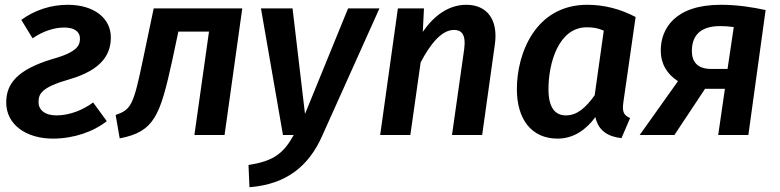

<svg xmlns="http://www.w3.org/2000/svg" viewBox="-20 -564 3259 802"><path d="M263 -544C193 -544 125 -522 69 -481L116 -404C159 -433 204 -449 249 -449C290 -449 314 -432 314 -403C314 -376 305 -347 201 -318C50 -273 6 -213 6 -136C6 -42 91 15 201 15C288 15 371 -14 426 -58L369 -136C326 -104 270 -82 216 -82C166 -82 141 -106 141 -137C141 -171 151 -199 271 -233C411 -274 443 -342 443 -408C443 -487 374 -544 263 -544Z M992 -529H622L578 -319C538 -127 529 -106 463 -84L480 14C626 -14 649 -82 700 -314L725 -432H853L792 0H918Z M1565 -529H1434L1254 -88L1202 -529H1070L1162 0H1207C1165 75 1125 109 1018 125L1022 218C1178 206 1271 128 1326 3Z M1928 -544C1854 -544 1793 -499 1746 -431L1751 -529H1642L1568 0H1694L1737 -303C1776 -378 1824 -439 1876 -439C1907 -439 1927 -422 1919 -359L1868 0H1994L2047 -378C2062 -482 2014 -544 1928 -544Z M2433 -544C2217 -544 2139 -341 2139 -192C2139 -67 2199 15 2309 15C2376 15 2428 -22 2467 -75C2479 -18 2520 7 2576 13L2612 -71C2582 -83 2579 -102 2584 -138L2635 -493C2570 -527 2503 -544 2433 -544ZM2431 -450C2460 -450 2479 -446 2502 -436L2464 -166C2428 -116 2392 -82 2344 -82C2300 -82 2271 -112 2271 -192C2271 -302 2314 -450 2431 -450Z M2991 -544C2798 -544 2740 -443 2740 -353C2740 -298 2766 -254 2812 -225L2652 0H2797L2925 -193H3008L2980 0H3106L3178 -522C3123 -534 3060 -544 2991 -544ZM2988 -455C3007 -455 3022 -454 3045 -451L3019 -276H2951C2894 -276 2870 -305 2870 -351C2870 -406 2896 -455 2988 -455Z"/></svg>

Font: Fira Sans Medium
Style: Italic
Weight: 500
Italic angle: -8°
Designer: bBox Type GmbH & Carrois Corporate GbR & Edenspiekermann AG
Foundry: bBox Type GmbH & Carrois Corporate GbR & Edenspiekermann AG
Version: Version 4.301;PS 004.301;hotconv 1.0.88;makeotf.lib2.5.64775